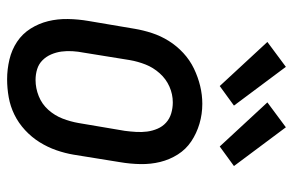

<svg xmlns="http://www.w3.org/2000/svg" viewBox="-162 -654 824 540"><g transform="rotate(90 250.0 -384.0)"><path d="M203 8Q175 8 147.5 1.5Q120 -5 97.5 -20Q75 -35 60.5 -58Q46 -81 39.5 -107.5Q33 -134 33.5 -163Q34 -192 39 -221L61 -351Q65 -375 73 -399.5Q81 -424 95 -446.5Q109 -469 129 -487.5Q149 -506 173 -517.5Q197 -529 222 -535Q247 -541 272 -541Q301 -541 328 -533Q355 -525 377.5 -510Q400 -495 414.5 -472Q429 -449 435.5 -422.5Q442 -396 441.5 -367Q441 -338 436 -309L415 -179Q411 -155 402.5 -130.5Q394 -106 380 -83.5Q366 -61 346 -42.5Q326 -24 302.5 -12.5Q279 -1 253.5 3.5Q228 8 203 8ZM205 -72Q228 -72 250.5 -81Q273 -90 289 -108Q305 -126 313.5 -148Q322 -170 326 -193L348 -323Q350 -338 351 -354.5Q352 -371 350 -386Q348 -401 342 -415Q336 -429 325 -439Q314 -449 299 -453.5Q284 -458 268 -458Q245 -458 223.5 -448.5Q202 -439 186 -421Q170 -403 161.5 -381.5Q153 -360 149 -337L128 -207Q125 -192 124 -176Q123 -160 125 -145Q127 -130 133 -116Q139 -102 149.5 -91.5Q160 -81 174.5 -76.5Q189 -72 205 -72ZM392 -590 268 -724 338 -776 447 -630ZM222 -590 98 -724 168 -776 277 -630Z"/></g></svg>

Font: Iosevka Curly Slab MdObl
Style: Regular
Weight: 500
Italic angle: -9°
Monospace: yes
Designer: Belleve Invis
Foundry: Belleve Invis
Version: Version 11.0.0; ttfautohint (v1.8.3)